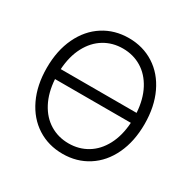

<svg xmlns="http://www.w3.org/2000/svg" viewBox="-161 -876 1043 1045"><g transform="rotate(30 360.5 -353.5)"><path d="M360.4 9.8Q271 9.8 201.2 -34.9Q131.3 -79.6 92 -162.1Q52.7 -244.6 52.7 -353.5Q52.7 -462.4 92 -544.9Q131.3 -627.4 201.2 -672.1Q271 -716.8 360.4 -716.8Q449.2 -716.8 519 -672.1Q588.9 -627.4 627.9 -544.9Q667 -462.4 667 -353.5Q667 -244.6 627.9 -162.1Q588.9 -79.6 519 -34.9Q449.2 9.8 360.4 9.8ZM360.4 -55.7Q425.3 -55.7 477.3 -87.2Q529.3 -118.7 561.3 -179Q593.3 -239.3 598.6 -322.3H122.1Q127.4 -239.7 159.2 -179.4Q190.9 -119.1 243.2 -87.4Q295.4 -55.7 360.4 -55.7ZM598.6 -384.8Q593.3 -467.8 561.3 -528.1Q529.3 -588.4 477.3 -619.9Q425.3 -651.4 360.4 -651.4Q295.4 -651.4 243.4 -619.9Q191.4 -588.4 159.4 -528.1Q127.4 -467.8 122.1 -384.8Z"/></g></svg>

Font: Pretendard GOV Light
Style: Regular
Weight: 300
Designer: Base glyphs from Inter by Rasmus Andersson; Hangeul glyphs from Noto Sans CJK(Source Han Sans) by Jang Soo-young and Kan
Foundry: Kil Hyung-jin
Version: Version 1.309